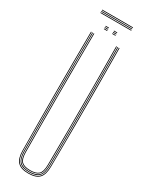

<svg xmlns="http://www.w3.org/2000/svg" viewBox="-242 -963 762 1002"><g transform="rotate(30 138.5 -462.0)"><path d="M138.5 5Q93.2 5 73.2 -16Q53.2 -37 52.8 -85Q51.8 -192.5 51.4 -284.6Q51 -376.8 51 -461Q51 -545.2 51.4 -628.2Q51.8 -711.2 52.5 -800H56.5Q55.8 -719.5 55.4 -625.5Q55 -531.5 55 -434.9Q55 -338.2 55.4 -248.5Q55.8 -158.8 56.5 -86.8Q57 -39.2 76 -19.1Q95 1 138.5 1Q182 1 201.1 -19.1Q220.2 -39.2 220.5 -86.8Q221.2 -158.2 221.6 -244.6Q222 -331 222 -425.2Q222 -519.5 221.6 -615Q221.2 -710.5 220.5 -800H224.5Q225.5 -684.5 225.9 -571.8Q226.2 -459 226 -339.8Q225.8 -220.5 224.2 -85Q223.8 -37 203.9 -16Q184 5 138.5 5ZM138.5 -3Q96.8 -3 78.9 -21.9Q61 -40.8 60.5 -86.5Q59.8 -158.2 59.4 -244.6Q59 -331 59 -425.2Q59 -519.5 59.4 -615Q59.8 -710.5 60.5 -800H64.5Q63.8 -719.5 63.4 -625.5Q63 -531.5 63 -434.9Q63 -338.2 63.4 -248.4Q63.8 -158.5 64.5 -86Q65 -41 82.5 -24Q100 -7 138.5 -7Q177.2 -7 194.8 -24Q212.2 -41 212.5 -86Q213.2 -157.8 213.6 -244.4Q214 -331 214 -425.2Q214 -519.5 213.6 -615Q213.2 -710.5 212.5 -800H216.5Q217.2 -719.5 217.6 -625.5Q218 -531.5 218 -435Q218 -338.5 217.6 -248.8Q217.2 -159 216.5 -86.5Q216.2 -40.8 198.2 -21.9Q180.2 -3 138.5 -3ZM138.5 -11Q102.5 -11 85.8 -26.4Q69 -41.8 68.5 -85.5Q67.8 -181.5 67.2 -301.8Q66.8 -422 67.1 -550.6Q67.5 -679.2 68.5 -800H72.5Q71.8 -719.5 71.4 -625.6Q71 -531.8 71 -435.2Q71 -338.8 71.4 -248.6Q71.8 -158.5 72.5 -85.2Q73 -43.5 88.8 -29.2Q104.5 -15 138.5 -15Q172.8 -15 188.5 -29.2Q204.2 -43.5 204.5 -85.2Q205.5 -181.2 205.9 -301.5Q206.2 -421.8 206 -550.4Q205.8 -679 204.5 -800H208.5Q209.2 -719.5 209.6 -625.5Q210 -531.5 210 -434.9Q210 -338.2 209.6 -248.2Q209.2 -158.2 208.5 -85.5Q208.2 -41.8 191.4 -26.4Q174.5 -11 138.5 -11ZM153.5 -861V-865H173.5V-861ZM103.5 -845V-849H123.5V-845ZM103.5 -853V-857H123.5V-853ZM103.5 -861V-865H123.5V-861ZM153.5 -845V-849H173.5V-845ZM153.5 -853V-857H173.5V-853ZM231.5 -925H45.5V-929H231.5ZM231.5 -909H45.5V-913H231.5ZM231.5 -917H45.5V-921H231.5Z"/></g></svg>

Font: Big Shoulders Inline Display Thin Thin
Style: Regular
Weight: 250
Version: Version 2.002